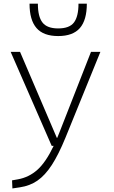

<svg xmlns="http://www.w3.org/2000/svg" viewBox="-20 -803 626 1057"><path d="M48.3 234.4 46.4 189.9 79.1 184.1Q139.2 173.3 185.8 131.8Q232.4 90.3 275.4 0H264.6L38.6 -517.6H90.3L293 -43.9H294.9Q300.3 -56.6 305.7 -70.3L481 -517.6H532.7L340.8 -45.9Q302.7 47.4 265.4 105Q228 162.6 186 191.4Q144 220.2 90.8 228ZM300.3 -604.5Q219.2 -604.5 180.9 -648.7Q142.6 -692.9 142.6 -782.7H188.5Q188.5 -711.4 213.9 -679Q239.3 -646.5 300.3 -646.5Q362.8 -646.5 387.5 -679.7Q412.1 -712.9 412.1 -782.7H458Q458 -692.4 419.7 -648.4Q381.3 -604.5 300.3 -604.5Z"/></svg>

Font: Cascadia Mono ExtraLight
Style: Regular
Weight: 200
Monospace: yes
Designer: Aaron Bell
Foundry: Saja Typeworks
Version: Version 2404.023; ttfautohint (v1.8.4)